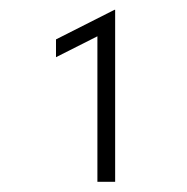

<svg xmlns="http://www.w3.org/2000/svg" viewBox="-20 -821 373 383"><path d="M174.3 -458.3V-748.6L91.7 -706.9V-742.4L208.3 -801.4H209.7V-458.3Z"/></svg>

Font: Afacad Flux ExtraLight
Style: Regular
Weight: 250
Designer: Kristian Moeller
Foundry: Dicotype
Version: Version 1.100